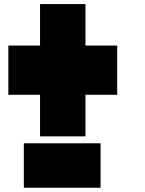

<svg xmlns="http://www.w3.org/2000/svg" viewBox="-20 -899 694 920"><path d="M171.9 -680.7V-879.4H389.6V-680.7H541.5V-444.8H389.6V-245.6H171.9V-444.8H20V-680.7ZM461.9 -212.4V0.5H94.2V-212.4Z"/></svg>

Font: Coda Caption ExtraBold
Style: Regular
Weight: 800
Designer: vernon adams
Foundry: vernon adams
Version: Version 1.002